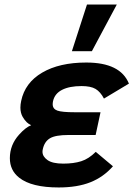

<svg xmlns="http://www.w3.org/2000/svg" viewBox="-20 -806 587 845"><path d="M238.3 19Q118.7 19 64.5 -23.9Q23.4 -56.2 23.4 -109.9Q23.4 -168.5 64 -213.4Q92.8 -245.6 117.2 -254.9Q96.7 -263.2 80.1 -291Q69.8 -308.6 69.8 -332.5Q69.8 -346.2 73.2 -361.8Q89.8 -441.9 165.5 -486.3Q241.2 -530.8 359.9 -530.8Q509.8 -530.8 547.4 -438L437.5 -372.1Q421.9 -401.9 400.6 -414.6Q379.4 -427.2 338.9 -427.2Q285.6 -427.2 253.2 -410.6Q220.7 -394 213.4 -360.8Q211.9 -353.5 211.9 -347.2Q211.9 -326.7 232.2 -319.3Q252.4 -312 308.6 -312H422.4L400.9 -211.9H281.7Q224.1 -211.9 200 -197.5Q175.8 -183.1 168.5 -149.9Q167 -144 167 -138.2Q167 -117.2 189 -101.6Q210.9 -85.9 258.3 -85.9Q304.2 -85.9 337.4 -96.4Q370.6 -106.9 401.4 -137.7L477.1 -74.2Q435.5 -26.9 377.9 -3.9Q320.3 19 238.3 19ZM384.3 -580.6H296.4L362.8 -786.1H494.1Z"/></svg>

Font: Cadman
Style: Bold Italic
Weight: 700
Italic angle: -12°
Designer: Paul James MIller
Foundry: High-Logic / Made with FontCreator
Version: Version 2.114;March 28, 2021;FontCreator 13.0.0.2683 64-bit